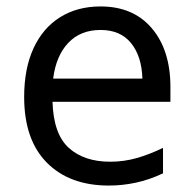

<svg xmlns="http://www.w3.org/2000/svg" viewBox="-20 -566 603 596"><path d="M318 10Q196 10 125.5 -61Q55 -132 55 -265Q55 -353 84 -416Q113 -479 166.5 -512.5Q220 -546 292 -546Q394 -546 451.5 -478Q509 -410 509 -296V-250H143Q146 -150 193.5 -107Q241 -64 322 -64Q365 -64 405 -75.5Q445 -87 486 -107V-28Q444 -8 402 1Q360 10 318 10ZM422 -322Q420 -391 387 -432Q354 -473 292 -473Q230 -473 192 -433Q154 -393 145 -322Z"/></svg>

Font: Noto Sans Mono SemiCondensed
Style: Regular
Weight: 400
Width: 4
Designer: Monotype Design Team
Foundry: Monotype Imaging Inc.
Version: Version 2.014